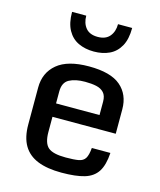

<svg xmlns="http://www.w3.org/2000/svg" viewBox="-116 -851 790 946"><g transform="rotate(15 279.0 -378.5)"><path d="M68.4 -176.3V-364.7Q68.4 -440.4 122.1 -485.4Q175.8 -530.3 284.2 -530.3Q395.5 -530.3 446 -486.8Q496.6 -443.4 496.6 -368.2V-243.7H173.8V-166.5Q173.8 -109.4 198.5 -88.1Q223.1 -66.9 288.1 -66.9Q329.6 -66.9 353.3 -71Q377 -75.2 387.5 -92Q397.9 -108.9 400.9 -145.5H495.6Q491.7 -83 470 -49.3Q448.2 -15.6 404.1 -2.4Q359.9 10.7 287.1 10.7Q214.4 10.7 165.8 -8.8Q117.2 -28.3 92.8 -69.6Q68.4 -110.8 68.4 -176.3ZM395.5 -312V-379.9Q395.5 -410.2 381.3 -425.8Q367.2 -441.4 342.5 -446.8Q317.9 -452.1 285.2 -452.1Q235.4 -452.1 204.6 -435.5Q173.8 -418.9 173.8 -373V-312ZM286.6 -606.9Q242.2 -606.9 207.5 -623.3Q172.9 -639.6 153.1 -675.3Q133.3 -710.9 133.3 -768.1H205.6Q205.6 -730 225.6 -705.8Q245.6 -681.6 286.6 -681.6Q327.1 -681.6 347.4 -705.8Q367.7 -730 367.7 -768.1H439.9Q439.9 -710.9 420.2 -675.3Q400.4 -639.6 366 -623.3Q331.5 -606.9 286.6 -606.9Z"/></g></svg>

Font: Monda Medium
Style: Regular
Weight: 500
Designer: Vernon Adams
Foundry: Vernon Adams
Version: Version 2.200